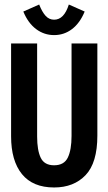

<svg xmlns="http://www.w3.org/2000/svg" viewBox="-20 -815 478 848"><path d="M219 13Q125 13 77 -46Q29 -105 29 -213V-623H144V-212Q144 -151 160 -118Q176 -85 219 -85Q263 -85 279.5 -119Q296 -153 296 -215V-623H410V-216Q410 -96 358 -41.5Q306 13 219 13ZM284 -795 354 -764Q333 -713 298 -686.5Q263 -660 219 -660Q175 -660 139.5 -686.5Q104 -713 83 -764L153 -795Q166 -762 181.5 -745Q197 -728 219 -728Q263 -728 284 -795Z"/></svg>

Font: Inconsolata SemiCondensed ExtraBold
Style: Regular
Weight: 800
Width: 4
Monospace: yes
Designer: Raph Levien, Cyreal, Brenton Simpson
Foundry: Raph Levien, Cyreal, Google
Version: Version 3.100; ttfautohint (v1.8.4.7-5d5b)